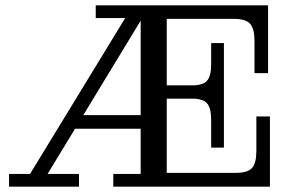

<svg xmlns="http://www.w3.org/2000/svg" viewBox="-20 -702 1099 722"><path d="M14 0V-48H93L480 -682H544L159 -48H277V0ZM406 0V-48H509V-634H340V-682H607V0ZM249 -218V-269H509V-218ZM607 0V-52H995V0ZM774 -252Q774 -296 758.5 -313.5Q743 -331 703 -331H822V-147H774ZM607 -331V-381H822V-331ZM867 -52Q911 -52 927.5 -70Q944 -88 944 -134V-264H995V-52ZM703 -381Q743 -381 758.5 -398.5Q774 -416 774 -459V-540H822V-381ZM607 -631V-682H988V-631ZM937 -548Q937 -594 920.5 -612.5Q904 -631 860 -631H988V-427H937Z"/></svg>

Font: Montagu Slab
Style: Regular
Weight: 400
Version: Version 1.000